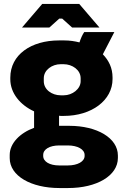

<svg xmlns="http://www.w3.org/2000/svg" viewBox="-20 -736 627 969"><path d="M482 -597 380 -716H193L91 -597H229L279 -642H294L344 -597ZM32 -336C32 -266 82 -206 152 -174V-91C81 -65 29 -13 29 46V62C29 152 137 213 280 213H324C468 213 575 151 575 61V49C575 -40 469 -101 330 -101H290C286 -101 282 -101 278 -101V-152C281 -151 285 -151 289 -151H302C443 -151 548 -230 548 -337V-345C548 -393 529 -431 499 -462L557 -574H405C396 -561 388 -543 381 -522C358 -528 332 -532 304 -532H278C137 -532 32 -460 32 -344ZM201 -341C201 -383 243 -412 286 -412H301C345 -412 387 -383 387 -341V-326C387 -287 345 -255 302 -255H286C243 -255 201 -283 201 -326ZM198 46C198 17 231 -2 279 -2H322C372 -2 407 18 407 46V51C407 79 372 99 322 99H279C231 99 198 80 198 51Z"/></svg>

Font: Fixel Display ExtraBold
Style: Regular
Weight: 800
Designer: AlfaBravo + MacPaw
Foundry: Kyrylo Tkachov, Marchela Mozhyna, Serhii Makarenko, Maria Weinstein, Zakhar Kryvoshyya
Version: Version 1.211